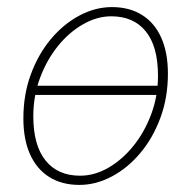

<svg xmlns="http://www.w3.org/2000/svg" viewBox="-20 -510 540 542"><path d="M204 12Q155 12 119.5 -10Q84 -32 65 -74Q46 -116 46 -176Q46 -243 67 -300Q88 -357 123.5 -399.5Q159 -442 204 -466Q249 -490 296 -490Q345 -490 380.5 -468Q416 -446 435 -404Q454 -362 454 -302Q454 -235 433 -178Q412 -121 376.5 -78.5Q341 -36 296 -12Q251 12 204 12ZM206 -14Q247 -14 286 -36.5Q325 -59 356.5 -98Q388 -137 407 -188Q426 -239 426 -296Q426 -379 391.5 -421.5Q357 -464 294 -464Q254 -464 214.5 -441.5Q175 -419 143.5 -380Q112 -341 93 -290Q74 -239 74 -182Q74 -100 108.5 -57Q143 -14 206 -14ZM66 -242 71 -268H443L438 -242Z"/></svg>

Font: Source Sans 3 ExtraLight
Style: Italic
Weight: 250
Italic angle: -11°
Designer: Paul D. Hunt
Foundry: Adobe
Version: Version 3.046;hotconv 1.0.118;makeotfexe 2.5.65603